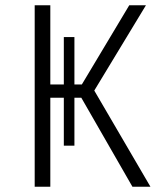

<svg xmlns="http://www.w3.org/2000/svg" viewBox="-20 -705 606 725"><path d="M548 0H480L287 -336H261V-155H221V-336H170V0H111V-685H170V-386H221V-565H261V-386H289L468 -685H531L336 -363Z"/></svg>

Font: Trujillo Light
Style: Regular
Weight: 300
Designer: Fira Sans original fonts by bBox Type GmbH, Carrois Corporate GbR, & Edenspiekermann AG / Changes by Cristiano Sobral
Foundry: Fira Sans original fonts by bBox Type GmbH, Carrois Corporate GbR, & Edenspiekermann AG / Changes by Cristiano Sobral
Version: Version 4.301;July 28, 2020;FontCreator 13.0.0.2655 64-bit